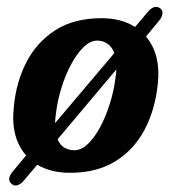

<svg xmlns="http://www.w3.org/2000/svg" viewBox="-20 -504 515 570"><path d="M14.5 42Q-1.5 28.5 18 5L57.5 -42.5Q11 -96 21 -186Q27.5 -259 58.2 -319Q89 -379 144.5 -414.5Q200 -450 281.5 -450Q340 -450 381 -424L420.5 -470.5Q428.5 -480 438 -482.8Q447.5 -485.5 456 -479Q463.5 -473 462.2 -463Q461 -453 453 -443.5L413.5 -395.5Q458 -342 448.5 -255.5Q441 -180 409.8 -120Q378.5 -60 323 -25.5Q267.5 9 188 9Q131 9 90.5 -15L50 33Q42 42.5 32.2 45.8Q22.5 49 14.5 42ZM146.5 -170.5Q144 -153.5 143.5 -138.5L319.5 -346.5Q312 -365.5 298.5 -374.5Q285 -383.5 269 -383.5Q248 -383.5 228.2 -364.2Q208.5 -345 191.5 -313.5Q174.5 -282 162.8 -244.5Q151 -207 146.5 -170.5ZM200.5 -58Q221.5 -58 241.2 -77Q261 -96 277.8 -127.5Q294.5 -159 306.2 -196.5Q318 -234 322.5 -270.5Q325 -285 325.5 -298L151 -90.5Q158 -73.5 171 -65.8Q184 -58 200.5 -58Z"/></svg>

Font: Fraunces 144pt SuperSoft SemiBold
Style: Italic
Weight: 600
Italic angle: -16°
Version: Version 1.000;[b76b70a41]